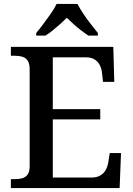

<svg xmlns="http://www.w3.org/2000/svg" viewBox="-20 -951 671 971"><path d="M35 0V-45H56Q76 -45 92.5 -49.5Q109 -54 119.5 -68Q130 -82 130 -110V-599Q130 -630 120 -644.5Q110 -659 93.5 -664Q77 -669 56 -669H35V-714H553L558 -537H501L496 -581Q494 -603 485 -621Q476 -639 459 -650Q442 -661 415 -661H247V-399H487V-347H247V-53H442Q470 -53 488 -64Q506 -75 515.5 -93Q525 -111 528 -133L535 -177H592L585 0ZM163 -784Q179 -803 198.5 -829Q218 -855 237 -882Q256 -909 266 -931H372Q383 -909 401 -882Q419 -855 439.5 -829Q460 -803 475 -784V-771H427Q410 -782 390 -797.5Q370 -813 351.5 -829.5Q333 -846 318 -861Q303 -846 284.5 -829.5Q266 -813 247 -797.5Q228 -782 210 -771H163Z"/></svg>

Font: Noto Serif Armenian Medium
Style: Regular
Weight: 500
Version: Version 2.007